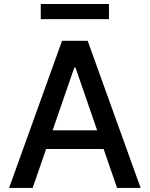

<svg xmlns="http://www.w3.org/2000/svg" viewBox="-20 -929 740 949"><path d="M675.1 0H558.6L492.2 -192.5H208.1L141.3 0H24.9L286.6 -727.3H413.4ZM460.2 -284.8 353 -595.2H347.3L240.1 -284.8ZM518.5 -834.5H181.5V-909.1H518.5Z"/></svg>

Font: Linik Sans Medium
Style: Regular
Weight: 500
Designer: Rasmus Andersson (font), Cristiano Sobral (main changes)
Foundry: rsms
Version: Version 3.018;June 1, 2022;FontCreator 14.0.0.2814 64-bit; t